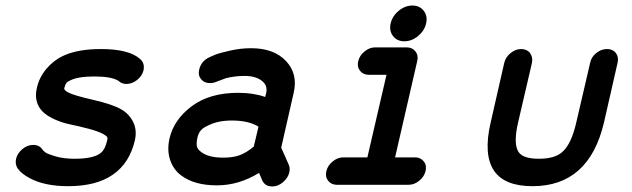

<svg xmlns="http://www.w3.org/2000/svg" viewBox="-20 -654 2280 693"><path d="M344 -477Q447 -477 487 -440Q503 -425 498 -400Q493 -380 475 -365.5Q457 -351 436 -351Q419 -351 408 -362Q383 -378 321 -378Q262 -378 234 -364Q223 -359 219.5 -354.5Q216 -350 212 -336Q212 -334 212 -333Q212 -332 213 -330.5Q214 -329 217.5 -326Q221 -323 227 -320Q245 -310 316.5 -293.5Q388 -277 418 -259Q446 -243 460.5 -214Q475 -185 467 -148Q448 -66 388 -24Q328 18 226 18Q141 18 87 -11Q57 -27 43 -47Q34 -62 38 -81Q43 -101 61 -116Q79 -131 100 -131Q123 -131 134 -113Q137 -109 144.5 -103.5Q152 -98 181 -89.5Q210 -81 249 -81Q315 -81 341 -100Q359 -112 367 -148Q369 -155 367 -159Q365 -163 353 -170Q335 -180 299 -189.5Q263 -199 231 -205.5Q199 -212 167 -228Q135 -244 121 -268Q104 -297 113 -336Q121 -374 147 -405Q173 -436 207 -452Q260 -477 344 -477Z M786 -85Q823 -85 847 -94.5Q871 -104 896 -125L913 -197Q877 -219 817 -219Q766 -219 731 -201Q713 -193 704.5 -183Q696 -173 692 -155Q688 -133 691.5 -123Q695 -113 708 -104Q734 -85 786 -85ZM592 -155Q608 -223 672.5 -271Q737 -319 840 -319Q895 -319 937 -304L941 -319Q946 -344 928 -360Q905 -380 863 -380Q829 -380 796 -372Q764 -360 764 -360Q751 -354 738 -354Q717 -354 705.5 -368.5Q694 -383 699 -403Q706 -433 735 -447Q743 -451 756.5 -456.5Q770 -462 809 -471Q848 -480 886 -480Q969 -480 1012.5 -433.5Q1056 -387 1040 -319L995 -121L1022 -60Q1028 -47 1024 -31Q1019 -11 1001 4Q983 19 963 19Q936 19 926 -4L915 -30Q842 15 763 15Q682 15 635 -20Q607 -40 594.5 -75.5Q582 -111 592 -155Z M1419 -615Q1442 -634 1468.5 -634Q1495 -634 1509.5 -615Q1524 -596 1518 -569.5Q1512 -543 1489 -524Q1466 -505 1439.5 -505Q1413 -505 1398.5 -524Q1384 -543 1390 -569.5Q1396 -596 1419 -615ZM1311 -384Q1291 -384 1279.5 -398.5Q1268 -413 1273 -433.5Q1278 -454 1296 -468.5Q1314 -483 1334 -483H1448Q1468 -483 1479.5 -468.5Q1491 -454 1486 -434L1406 -86H1478Q1498 -86 1509.5 -71.5Q1521 -57 1516 -36.5Q1511 -16 1493 -1.5Q1475 13 1455 13H1196Q1176 13 1164.5 -1.5Q1153 -16 1158 -36.5Q1163 -57 1181 -71.5Q1199 -86 1219 -86H1306L1375 -384Z M1800 -427Q1805 -448 1823 -462.5Q1841 -477 1861 -477Q1882 -477 1893 -462.5Q1904 -448 1900 -427L1850 -212Q1832 -134 1852 -105Q1868 -81 1925 -81Q1982 -81 2009 -105Q2042 -133 2060 -212L2110 -427Q2114 -448 2132 -462.5Q2150 -477 2171 -477Q2192 -477 2203 -462.5Q2214 -448 2209 -427L2160 -212Q2106 18 1902 18Q1801 18 1763 -38Q1724 -96 1751 -212Z"/></svg>

Font: Brass Mono
Style: Bold Italic
Weight: 700
Italic angle: -13°
Monospace: yes
Version: Version 1.000; ttfautohint (v1.8.3) -l 8 -r 50 -G 200 -x 14 